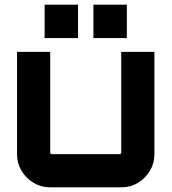

<svg xmlns="http://www.w3.org/2000/svg" viewBox="-20 -802 735 822"><path d="M194 0Q156 0 123.5 -19.5Q91 -39 72 -71Q53 -103 53 -141V-580H195V-148Q195 -146 197 -144Q199 -142 201 -142H493Q495 -142 497 -144Q499 -146 499 -148V-580H641V-141Q641 -103 622 -71Q603 -39 571 -19.5Q539 0 500 0H194ZM380 -639V-782H523V-639ZM171 -639V-782H314V-639Z"/></svg>

Font: Orbitron ExtraBold
Style: Regular
Weight: 800
Designer: Matt McInerney
Foundry: The League of Moveable Type
Version: Version 2.001